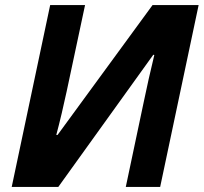

<svg xmlns="http://www.w3.org/2000/svg" viewBox="-20 -734 800 754"><path d="M26 0 177 -714H314L242 -376Q234 -338 222.5 -289.5Q211 -241 201 -204H206L579 -714H760L609 0H474L545 -336Q554 -380 564 -424Q574 -468 586 -518L582 -519L209 0Z"/></svg>

Font: Noto IKEA Latin
Style: Bold Italic
Weight: 700
Italic angle: -12°
Designer: Monotype Design Team
Foundry: Monotype Imaging Inc.
Version: Version 1.0